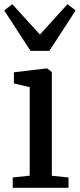

<svg xmlns="http://www.w3.org/2000/svg" viewBox="-27 -891 379 911"><path d="M33.5 0V-49L114 -57.5V-477.5L39 -495V-548L194 -566.5H196L219 -549.5V-57L298 -49V0ZM118 -649.5 -7 -841.5 31.5 -871 162.5 -727 293 -871 332 -841.5 207 -649.5Z"/></svg>

Font: Merriweather 20pt
Style: Regular
Weight: 400
Version: Version 2.100